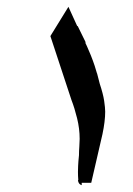

<svg xmlns="http://www.w3.org/2000/svg" viewBox="-20 -575 392 564"><path d="M233 -448 229 -452Q230 -451 235.5 -439Q241 -427 247 -412Q253 -397 258 -382Q263 -367 265 -359V-360L273 -329Q283 -299 286 -278.5Q289 -258 289 -247Q289 -219 281 -181L248 -38H220Q220 -35 220 -33Q220 -32 220 -31Q220 -31 220 -31Q210 -34 209 -46H210Q209 -58 209 -70Q209 -76 209.5 -88Q210 -100 212 -119Q212 -131 213 -144Q214 -157 214 -167Q214 -197 206.5 -227.5Q199 -258 190 -281L128 -469L181 -555L207 -498L208 -499Z"/></svg>

Font: New Athena Unicode
Style: Bold Italic
Weight: 700
Designer: J. Rusten 1997; rev. by R. Hancock 2001, 2002, rev. by D. Mastronarde 2002-2021
Foundry: Society for Classical Studies (formerly American Philological Association)
Version: Version 5.008